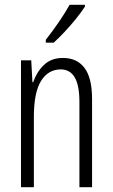

<svg xmlns="http://www.w3.org/2000/svg" viewBox="-20 -785 472 805"><path d="M244 -542Q303 -542 334.5 -500Q366 -458 366 -370V0H313V-357Q313 -428 293 -461Q273 -494 235 -494Q182 -494 152 -445.5Q122 -397 122 -295V0H68V-532H111L116 -440H119Q133 -482 163.5 -512Q194 -542 244 -542ZM336 -757Q321 -734 298 -705.5Q275 -677 250 -650.5Q225 -624 205 -606H172V-618Q203 -658 227 -693Q251 -728 272 -765H336Z"/></svg>

Font: Noto Sans Sinhala ExtraCondensed Light
Style: Regular
Weight: 300
Width: 2
Designer: Jelle Bosma - Monotype Design Team
Foundry: Monotype Imaging Inc.
Version: Version 2.006; ttfautohint (v1.8.4.7-5d5b)